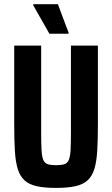

<svg xmlns="http://www.w3.org/2000/svg" viewBox="-20 -911 548 939"><path d="M254.1 8Q197 8 159.7 -0.3Q122.5 -8.6 100.1 -28.8Q77.8 -49.1 66.8 -84.6Q55.9 -120.1 52.7 -174.2Q49.5 -228.3 49.5 -304.5V-688H181.3V-262.7Q181.3 -209.1 183.2 -176.9Q185 -144.8 191.7 -129Q198.4 -113.2 213.3 -108.1Q228.1 -103.1 254.1 -103.1Q280.2 -103.1 295 -108.1Q309.9 -113.2 316.5 -129Q323.2 -144.8 325.1 -176.9Q326.9 -209.1 326.9 -262.7V-688H458.8V-304.5Q458.8 -228.3 455.6 -174.2Q452.4 -120.1 441.4 -84.6Q430.5 -49.1 408.1 -28.8Q385.8 -8.6 348.5 -0.3Q311.3 8 254.1 8ZM221.6 -745.9 142.4 -885.5V-890.5H263.1L315.5 -750.9V-745.9Z"/></svg>

Font: Saira Thin Condensed
Style: Regular
Weight: 100
Width: 3
Version: Version 1.101